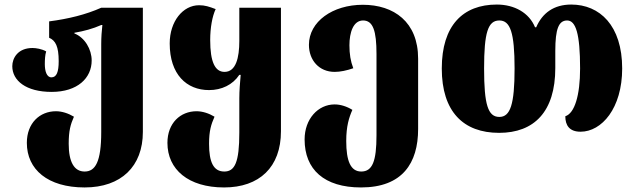

<svg xmlns="http://www.w3.org/2000/svg" viewBox="-20 -570 2794 844"><path d="M352 254C513 254 608 161 608 10V-536H425C358 -506 281 -487 196 -476V-404C224 -392 238 -366 238 -301C238 -254 229 -230 206 -230C185 -230 177 -258 177 -288C177 -307 178 -328 183 -344C164 -355 138 -359 123 -359C58 -359 34 -314 34 -279C34 -216 94 -166 207 -166C321 -166 383 -227 383 -304C383 -353 353 -405 307 -423V-426C349 -433 389 -444 425 -460H430C427 -434 425 -406 425 -376V10C425 142 399 184 352 184C306 184 282 142 282 62C282 5 290 -23 305 -57C280 -72 252 -81 226 -81C155 -81 98 -29 98 58C98 175 190 254 352 254Z M965 254C1120 254 1215 165 1215 7V-536H1032V-390C1032 -316 1017 -254 967 -254C925 -254 904 -298 904 -394C904 -448 913 -498 928 -530C899 -541 881 -547 855 -547C784 -547 726 -476 726 -379C726 -243 800 -174 899 -174C954 -174 1003 -197 1032 -241H1038C1035 -206 1032 -172 1032 -138V13C1032 144 1012 184 966 184C918 184 899 142 899 62C899 5 908 -23 923 -57C898 -72 870 -81 844 -81C773 -81 716 -29 716 58C716 175 808 254 965 254Z M1567 254C1749 254 1818 147 1818 -3V-312C1818 -474 1711 -549 1575 -549C1442 -549 1338 -475 1338 -373C1338 -305 1383 -254 1451 -254C1476 -254 1504 -260 1533 -270C1521 -301 1516 -333 1516 -371C1516 -427 1533 -480 1576 -480C1620 -480 1635 -434 1635 -333V25C1635 139 1617 184 1568 184C1521 184 1502 137 1502 50C1502 -15 1514 -53 1529 -87C1505 -102 1477 -111 1451 -111C1378 -111 1319 -47 1319 43C1319 175 1405 254 1567 254Z M2174 14C2328 14 2421 -79 2421 -271V-346C2421 -443 2436 -480 2473 -480C2511 -480 2530 -422 2530 -269C2530 -151 2506 -72 2465 -59C2465 -19 2483 9 2532 9C2625 9 2715 -94 2715 -269C2715 -458 2616 -550 2491 -550C2415 -550 2364 -513 2337 -450H2332C2306 -514 2241 -550 2164 -550C2015 -550 1922 -458 1922 -269C1922 -79 2017 14 2174 14ZM2175 -56C2125 -56 2108 -110 2108 -269C2108 -427 2125 -480 2175 -480C2223 -480 2242 -427 2242 -269C2242 -110 2223 -56 2175 -56Z"/></svg>

Font: Noto Serif Georgian SemiCondensed Black
Style: Regular
Weight: 900
Width: 4
Designer: Monotype Design Team, Akaki Razmadze
Foundry: Google LLC
Version: Version 2.003